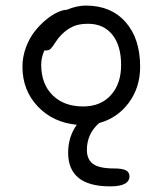

<svg xmlns="http://www.w3.org/2000/svg" viewBox="-20 -474 580 685"><path d="M373 190.9Q223.1 190.9 223.1 70.8Q223.1 14.2 253.9 -28.8Q168.5 -37.1 114.3 -94.7Q60.1 -152.3 60.1 -235.8Q60.1 -271.5 72.5 -304.7Q85 -337.9 103.5 -361.6Q122.1 -385.3 144 -403.3Q166 -421.4 185.3 -430.2Q204.6 -439 217.8 -439Q253.9 -454.1 286.1 -454.1Q376 -454.1 428 -395.3Q480 -336.4 480 -235.8Q480 -162.1 439.5 -107.4Q398.9 -52.7 334 -35.2Q290 2.9 290 61Q290 94.7 312 110.8Q334 127 387.2 127Q417 127 429.4 133.8Q441.9 140.6 441.9 154.8Q441.9 190.9 373 190.9ZM127 -243.2Q127 -174.8 167.5 -134.5Q208 -94.2 276.9 -94.2Q338.9 -94.2 375.5 -134.5Q412.1 -174.8 412.1 -242.2Q412.1 -311 380.9 -350.1Q349.6 -389.2 293.9 -389.2Q262.2 -389.2 240.7 -379.6Q219.2 -370.1 199.2 -350.1Q187 -337.9 177.2 -322.3Q167.5 -306.6 161.1 -300.3Q154.8 -293.9 143.1 -293.9H138.2Q127 -269 127 -243.2Z"/></svg>

Font: Shantell Sans Irregular
Style: Regular
Weight: 300
Designer: Stephen Nixon, Anya Danilova, Shantell Martin
Foundry: Arrow Type
Version: Version 1.006;[9816181b4]